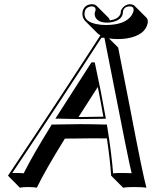

<svg xmlns="http://www.w3.org/2000/svg" viewBox="-20 -826 729 906"><path d="M286.1 -171.9Q192.9 -21.5 153.8 59.6Q141.6 56.6 109.4 56.6Q85.9 57.1 73.7 59.6L17.6 2.9Q265.1 -366.7 453.1 -658.2H455.1Q445.8 -663.6 439.5 -669.4L382.8 -726.1Q364.7 -745.6 370.1 -772.9Q378.9 -805.2 414.1 -806.2Q428.2 -805.7 435.5 -798.8L492.2 -742.2Q497.1 -736.3 498 -730Q536.1 -734.9 547.4 -757.8Q548.8 -760.7 549.3 -763.2Q549.8 -766.1 550.3 -772.5Q550.8 -775.4 550.8 -775.9Q563 -802.2 590.3 -806.2Q607.9 -805.7 615.2 -798.3L671.9 -741.7Q679.7 -732.4 676.8 -716.3Q664.6 -659.7 580.1 -645Q558.6 -641.6 536.1 -641.6Q513.2 -641.6 494.1 -645L537.6 -601.6Q554.7 -518.1 593.3 -317.9Q653.3 -2.9 670.9 59.6Q653.8 56.6 611.3 56.6Q578.1 56.6 561 59.6L504.4 2.9Q500 -67.4 484.4 -172.9Q444.8 -173.3 415.5 -173.3Q356.4 -173.3 286.1 -171.9ZM350.6 -273.9Q356.9 -273.9 363.3 -273.9Q406.2 -273.9 467.8 -275.4Q456.1 -342.8 441.4 -415.5Q380.4 -320.3 350.6 -273.9ZM419.4 -519Q418.9 -520.5 418.9 -522H417ZM477.5 -277.3 479.5 -265.6H468.3Q405.8 -264.2 363.3 -264.2Q346.2 -264.2 303.2 -265.1Q272 -265.6 259.3 -266.1H241.2L251 -281.2Q281.7 -330.1 408.7 -527.3L411.6 -531.7H426.8L428.7 -523.9Q457.5 -392.1 477.5 -277.3ZM221.2 -233.4 223.6 -238.3H229.5Q301.8 -239.7 358.9 -240.2Q406.2 -240.2 476.1 -238.3H484.4L485.8 -230Q506.8 -99.1 513.7 -8.3Q528.8 -9.8 555.2 -9.8Q585.4 -9.8 601.1 -8.8Q586.9 -64 502.9 -495.1Q484.9 -586.9 472.7 -647.9H458.5Q274.9 -363.8 38.1 -9.8Q44.9 -9.8 53.2 -9.8Q79.6 -9.8 91.8 -8.3Q132.3 -89.8 221.2 -233.4ZM485.8 -719.2Q443.4 -719.2 430.2 -744.6Q425.8 -754.9 427.2 -765.1Q428.2 -770 430.7 -777.3Q431.2 -778.3 431.2 -777.8Q432.1 -794.9 414.1 -795.9Q385.3 -794.4 379.9 -771Q370.6 -726.6 432.1 -712.9Q433.1 -712.9 434.6 -712.4Q455.6 -708 479.5 -708Q567.4 -708 599.6 -751.5Q607.4 -763.2 610.4 -774.9Q612.3 -792 599.1 -795.4Q594.2 -795.9 590.3 -795.9Q566.4 -794.9 560.5 -773.9Q559.6 -765.6 559.1 -760.7Q553.2 -731.9 511.2 -722.2Q498 -719.2 485.8 -719.2Z"/></svg>

Font: Linux Biolinum Shadow O
Style: Italic
Weight: 400
Italic angle: -12°
Designer: Philipp H. Poll
Foundry: Philipp H. Poll
Version: Version 0.6.2